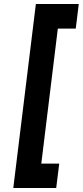

<svg xmlns="http://www.w3.org/2000/svg" viewBox="-20 -781 411 953"><path d="M371 -761 356 -639H267L185 31H274L259 152H46L158 -761Z"/></svg>

Font: Josefin Sans
Style: Bold Italic
Weight: 700
Italic angle: -7°
Designer: Santiago Orozco
Foundry: Typemade
Version: Version 2.000